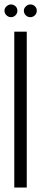

<svg xmlns="http://www.w3.org/2000/svg" viewBox="-25 -841 185 861"><path d="M95 -699V0H39V-699ZM-5 -793Q-5 -804 4 -812.5Q13 -821 24 -821Q36 -821 44.5 -813Q53 -805 53 -793Q53 -781 44.5 -772.5Q36 -764 24 -764Q13 -764 4 -772.5Q-5 -781 -5 -793ZM82 -793Q82 -804 91 -812.5Q100 -821 111 -821Q123 -821 131.5 -813Q140 -805 140 -793Q140 -781 131.5 -772.5Q123 -764 111 -764Q99 -764 90.5 -772.5Q82 -781 82 -793Z"/></svg>

Font: Moniqa Cond Heading
Style: Regular
Weight: 400
Width: 3
Designer: Rajesh Rajput
Foundry: Rajesh Rajput
Version: Version 1.000